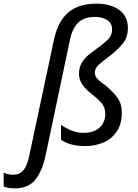

<svg xmlns="http://www.w3.org/2000/svg" viewBox="-145 -785 749 1045"><path d="M-64 240Q-100 240 -125 230V155Q-100 166 -71 166Q-39 166 -18.5 143Q2 120 13 68L149 -570Q170 -668 226 -716.5Q282 -765 379 -765Q457 -765 504 -731Q551 -697 551 -632Q551 -580 521 -545Q491 -510 454 -482Q423 -459 397 -437Q371 -415 371 -388Q371 -373 382.5 -359.5Q394 -346 409 -335Q424 -324 434 -316Q472 -284 495 -252Q518 -220 518 -173Q518 -109 490 -68.5Q462 -28 417 -9Q372 10 319 10Q274 10 241 0.5Q208 -9 187 -25V-106Q208 -90 241 -76Q274 -62 308 -62Q368 -62 398 -91.5Q428 -121 428 -163Q428 -196 413 -217Q398 -238 363 -266Q321 -298 303 -325Q285 -352 285 -383Q285 -417 299 -441.5Q313 -466 335 -484.5Q357 -503 380 -519Q413 -542 439 -566.5Q465 -591 465 -626Q465 -658 439 -675.5Q413 -693 371 -693Q313 -693 281 -662Q249 -631 236 -570L103 62Q85 145 47.5 192.5Q10 240 -64 240Z"/></svg>

Font: Noto Sans
Style: Italic
Weight: 400
Italic angle: -12°
Designer: Monotype Design Team
Foundry: Monotype Imaging Inc.
Version: Version 2.013; ttfautohint (v1.8.4.7-5d5b)